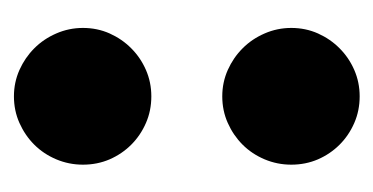

<svg xmlns="http://www.w3.org/2000/svg" viewBox="-156 -402 559 288"><g transform="rotate(-90 124.0 -257.5)"><path d="M226.6 -100.6Q226.6 -79.1 218.3 -60.5Q210 -42 196 -28.1Q182.1 -14.2 163.6 -6.1Q145 2 124 2Q102.5 2 84 -6.1Q65.4 -14.2 51.5 -28.1Q37.6 -42 29.5 -60.5Q21.5 -79.1 21.5 -100.6Q21.5 -121.6 29.5 -140.6Q37.6 -159.7 51.5 -173.6Q65.4 -187.5 84 -195.8Q102.5 -204.1 124 -204.1Q145 -204.1 163.6 -195.8Q182.1 -187.5 196 -173.6Q210 -159.7 218.3 -140.6Q226.6 -121.6 226.6 -100.6ZM226.6 -413.1Q226.6 -391.6 218.3 -373Q210 -354.5 196 -340.6Q182.1 -326.7 163.6 -318.6Q145 -310.5 124 -310.5Q102.5 -310.5 84 -318.6Q65.4 -326.7 51.5 -340.6Q37.6 -354.5 29.5 -373Q21.5 -391.6 21.5 -413.1Q21.5 -434.1 29.5 -453.1Q37.6 -472.2 51.5 -486.1Q65.4 -500 84 -508.3Q102.5 -516.6 124 -516.6Q145 -516.6 163.6 -508.3Q182.1 -500 196 -486.1Q210 -472.2 218.3 -453.1Q226.6 -434.1 226.6 -413.1Z"/></g></svg>

Font: Luckiest Guy RUS-BEL-UKR
Style: Regular
Weight: 400
Designer: Astigmatic (AOETI)
Foundry: Astigmatic (AOETI)
Version: Version 1.00 March 11, 2019, initial release